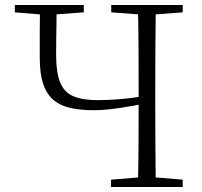

<svg xmlns="http://www.w3.org/2000/svg" viewBox="-20 -743 801 763"><path d="M160 -684 39 -694V-723H313V-694L178 -684ZM352 -305Q302 -305 262 -313.5Q222 -322 194.5 -344Q167 -366 152.5 -407Q138 -448 138 -513Q138 -566 138 -618.5Q138 -671 139 -723H205Q205 -692 204.5 -658Q204 -624 203.5 -590.5Q203 -557 203 -527Q203 -455 219 -415.5Q235 -376 271.5 -360.5Q308 -345 368 -345Q408 -345 457 -349Q506 -353 564 -363V-333Q509 -322 452.5 -313.5Q396 -305 352 -305ZM421 0V-29L556 -40H574L706 -29V0ZM528 0Q530 -83 530.5 -167Q531 -251 531 -342V-390Q531 -474 530.5 -557.5Q530 -641 528 -723H599Q598 -641 597.5 -557.5Q597 -474 597 -390V-333Q597 -249 597.5 -166Q598 -83 599 0ZM556 -684 422 -694V-723H706V-694L574 -684Z"/></svg>

Font: Noto Serif SC
Style: Regular
Weight: 200
Designer: Ryoko NISHIZUKA 西塚涼子 (kana & ideographs); Frank Grießhammer (Latin, Greek & Cyrillic); Wenlong ZHANG 张文龙 (bopomofo); San
Foundry: Adobe
Version: Version 2.001;hotconv 1.1.0;makeotfexe 2.6.0